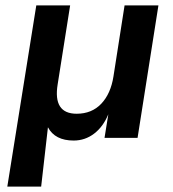

<svg xmlns="http://www.w3.org/2000/svg" viewBox="-20 -509 640 709"><path d="M7 180 114 -489H239L193 -198Q175 -89 263 -89Q319 -89 354 -126Q389 -163 399 -227L440 -489H565L488 0H366L380 -87Q361 -41 327.5 -15.5Q294 10 252 10Q183 10 157 -39L132 180Z"/></svg>

Font: Nunito Sans
Style: Bold Italic
Weight: 700
Italic angle: -9°
Designer: Vernon Adams
Foundry: Vernon Adams
Version: Version 3.006; ttfautohint (v1.8.3)